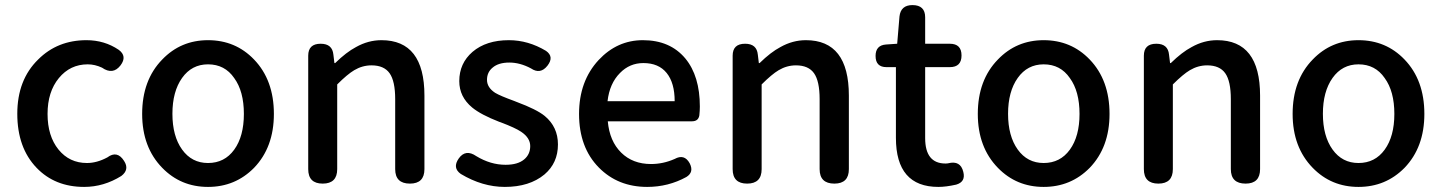

<svg xmlns="http://www.w3.org/2000/svg" viewBox="-20 -722 5669 755"><path d="M311 13Q196 13 124 -62Q48 -141 48 -274.5Q48 -408 130 -488Q206 -564 320 -564Q391 -564 447 -526Q481 -501 454 -465Q424 -426 381 -456Q353 -469 325 -469Q256 -469 211.5 -415Q167 -361 167 -274Q167 -187 210 -134Q253 -81 322 -81Q361 -81 402 -103Q441 -132 468 -89Q490 -55 457 -30Q388 13 311 13Z M798 13Q691 13 618 -62Q539 -143 539 -274Q539 -407 618 -488Q691 -564 798 -564Q906 -564 979 -488Q1057 -407 1057 -274Q1057 -143 979 -62Q905 13 798 13ZM798 -81Q863 -81 901 -133.5Q939 -186 939 -274Q939 -363 901 -415Q864 -469 798 -469Q734 -469 696 -415.5Q658 -362 658 -274.5Q658 -187 696 -134Q734 -81 798 -81Z M1249 0Q1192 0 1192 -57V-275V-503Q1192 -550 1241 -550Q1287 -550 1291 -507L1295 -474H1298Q1342 -517 1380 -537Q1428 -564 1480 -564Q1649 -564 1649 -346V-57Q1649 0 1592 0Q1534 0 1534 -57V-332Q1534 -403 1512 -434Q1490 -465 1441 -465Q1405 -465 1373 -446Q1346 -430 1306 -390V-57Q1306 0 1249 0Z M1965 13Q1877 13 1792 -38Q1758 -62 1784 -99Q1811 -137 1853 -108Q1909 -74 1968 -74Q2016 -74 2041 -95Q2065 -115 2065 -147.5Q2065 -180 2029 -204Q2007 -219 1949 -241Q1945 -242 1943 -243Q1871 -271 1837 -299Q1786 -341 1786 -403Q1786 -473 1838 -518Q1892 -564 1981 -564Q2057 -564 2127 -522Q2160 -499 2133 -464Q2105 -428 2068 -453Q2025 -476 1983 -476Q1940 -476 1917 -456Q1895 -438 1895 -408Q1895 -378 1927 -357Q1947 -345 2002 -325Q2009 -322 2012 -321Q2090 -292 2122 -266Q2174 -223 2174 -154Q2174 -81 2121 -36Q2062 13 1965 13Z M2525 13Q2410 13 2335 -63Q2257 -142 2257 -274Q2257 -403 2334 -486Q2407 -564 2508 -564Q2615 -564 2675 -492Q2732 -423 2732 -303Q2732 -288 2730 -268Q2726 -245 2701 -245H2548H2370Q2377 -167 2422.5 -122Q2468 -77 2540 -77Q2588 -77 2633 -97Q2671 -118 2692 -80Q2710 -45 2679 -26Q2608 13 2525 13ZM2369 -324H2501H2633Q2633 -396 2601.5 -435Q2570 -474 2510 -474Q2456 -474 2418 -435Q2377 -394 2369 -324Z M2918 0Q2861 0 2861 -57V-275V-503Q2861 -550 2910 -550Q2956 -550 2960 -507L2964 -474H2967Q3011 -517 3049 -537Q3097 -564 3149 -564Q3318 -564 3318 -346V-57Q3318 0 3261 0Q3203 0 3203 -57V-332Q3203 -403 3181 -434Q3159 -465 3110 -465Q3074 -465 3042 -446Q3015 -430 2975 -390V-57Q2975 0 2918 0Z M3670 13Q3503 13 3503 -180V-458H3466Q3423 -458 3423 -502Q3423 -544 3464 -547L3508 -550L3517 -657Q3522 -702 3568 -702Q3618 -702 3618 -654V-550H3715Q3761 -550 3761 -504Q3761 -458 3715 -458H3689H3618V-179Q3618 -79 3698 -79Q3705 -79 3709 -80Q3757 -92 3768 -46Q3778 -7 3740 4Q3700 13 3670 13Z M4084 13Q3977 13 3904 -62Q3825 -143 3825 -274Q3825 -407 3904 -488Q3977 -564 4084 -564Q4192 -564 4265 -488Q4343 -407 4343 -274Q4343 -143 4265 -62Q4191 13 4084 13ZM4084 -81Q4149 -81 4187 -133.5Q4225 -186 4225 -274Q4225 -363 4187 -415Q4150 -469 4084 -469Q4020 -469 3982 -415.5Q3944 -362 3944 -274.5Q3944 -187 3982 -134Q4020 -81 4084 -81Z M4535 0Q4478 0 4478 -57V-275V-503Q4478 -550 4527 -550Q4573 -550 4577 -507L4581 -474H4584Q4628 -517 4666 -537Q4714 -564 4766 -564Q4935 -564 4935 -346V-57Q4935 0 4878 0Q4820 0 4820 -57V-332Q4820 -403 4798 -434Q4776 -465 4727 -465Q4691 -465 4659 -446Q4632 -430 4592 -390V-57Q4592 0 4535 0Z M5322 13Q5215 13 5142 -62Q5063 -143 5063 -274Q5063 -407 5142 -488Q5215 -564 5322 -564Q5430 -564 5503 -488Q5581 -407 5581 -274Q5581 -143 5503 -62Q5429 13 5322 13ZM5322 -81Q5387 -81 5425 -133.5Q5463 -186 5463 -274Q5463 -363 5425 -415Q5388 -469 5322 -469Q5258 -469 5220 -415.5Q5182 -362 5182 -274.5Q5182 -187 5220 -134Q5258 -81 5322 -81Z"/></svg>

Font: GenSenRounded TW M
Style: Regular
Weight: 500
Version: Version 1.501;PS 1;hotconv 16.6.51;makeotf.lib2.5.65220